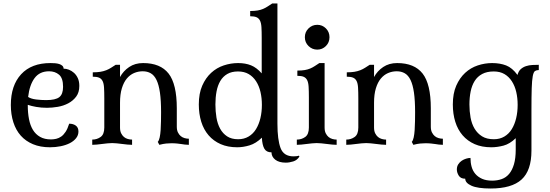

<svg xmlns="http://www.w3.org/2000/svg" viewBox="-20 -829 3149 1099"><path d="M272 -31Q287 -31 302 -34.5Q317 -38 330.5 -47.5Q344 -57 355.5 -74.5Q367 -92 376 -121Q399 -121 414 -110Q429 -99 429 -76Q429 -55 415.5 -38Q402 -21 379.5 -9.5Q357 2 327.5 8Q298 14 266 14Q211 14 169 -3.5Q127 -21 99 -52.5Q71 -84 56.5 -129Q42 -174 42 -228Q42 -340 101 -404Q160 -468 269 -468Q282 -468 295 -467Q308 -466 319 -462.5Q330 -459 337 -452.5Q344 -446 344 -436Q359 -436 374.5 -430Q390 -424 403.5 -412Q417 -400 425.5 -381.5Q434 -363 434 -337Q434 -300 416 -276Q398 -252 370.5 -237.5Q343 -223 310.5 -217.5Q278 -212 249 -212Q216 -212 187.5 -217Q159 -222 139 -229V-225Q139 -183 146 -147Q153 -111 168.5 -85.5Q184 -60 209.5 -45.5Q235 -31 272 -31ZM261 -421Q207 -421 178 -382Q149 -343 141 -274Q158 -263 187.5 -259.5Q217 -256 244 -256Q298 -256 319.5 -273Q341 -290 341 -332Q341 -382 318 -401.5Q295 -421 261 -421Z M902 -187Q902 -254 895.5 -299Q889 -344 876 -371Q863 -398 843 -409.5Q823 -421 797 -421Q771 -421 747.5 -411Q724 -401 706 -379.5Q688 -358 677.5 -323.5Q667 -289 667 -241V-99Q667 -79 673.5 -66Q680 -53 689.5 -45Q699 -37 711.5 -33.5Q724 -30 736 -30V0Q724 0 709.5 -1.5Q695 -3 679 -5Q663 -7 648.5 -8.5Q634 -10 622 -10Q610 -10 595.5 -8.5Q581 -7 565 -5Q549 -3 534.5 -1.5Q520 0 508 0V-30Q535 -30 556 -45Q577 -60 577 -99V-266Q577 -303 575.5 -327.5Q574 -352 567 -365.5Q560 -379 547 -384.5Q534 -390 511 -390V-415Q536 -415 554.5 -418Q573 -421 588 -427Q603 -433 615.5 -441Q628 -449 642 -458H667V-388Q686 -423 719.5 -445.5Q753 -468 799 -468Q898 -468 945 -408Q992 -348 992 -209V-104Q992 -84 998.5 -71Q1005 -58 1014.5 -50Q1024 -42 1036.5 -38.5Q1049 -35 1061 -35V0Q1048 0 1038 -1.5Q1028 -3 1017.5 -4.5Q1007 -6 993.5 -7.5Q980 -9 961 -9Q948 -9 931.5 -7.5Q915 -6 892 0L883 -17Q890 -24 894 -42.5Q898 -61 899.5 -85Q901 -109 901.5 -136Q902 -163 902 -187Z M1568 -121Q1568 -29 1586 18.5Q1604 66 1660 66Q1667 66 1676.5 65Q1686 64 1691 62L1694 67Q1681 88 1658.5 95Q1636 102 1616 102Q1577 102 1555.5 85Q1534 68 1534 43Q1505 43 1493 22Q1481 1 1479 -41Q1445 -8 1408.5 3Q1372 14 1338 14Q1284 14 1243 -4Q1202 -22 1174 -54.5Q1146 -87 1132 -132Q1118 -177 1118 -231Q1118 -294 1137.5 -338.5Q1157 -383 1188.5 -412Q1220 -441 1260.5 -454.5Q1301 -468 1343 -468Q1385 -468 1417 -455Q1449 -442 1478 -409V-612Q1478 -649 1476.5 -673.5Q1475 -698 1468 -711.5Q1461 -725 1448 -730.5Q1435 -736 1412 -736V-766Q1437 -766 1454.5 -769Q1472 -772 1486 -778Q1500 -784 1512 -792Q1524 -800 1538 -809H1568ZM1343 -32Q1377 -32 1403 -47.5Q1429 -63 1445.5 -90Q1462 -117 1470.5 -152.5Q1479 -188 1479 -229Q1479 -268 1471 -302.5Q1463 -337 1446 -363.5Q1429 -390 1403.5 -405Q1378 -420 1342 -420Q1306 -420 1281 -405.5Q1256 -391 1241 -365.5Q1226 -340 1219.5 -305.5Q1213 -271 1213 -231Q1213 -192 1219 -156Q1225 -120 1240 -92.5Q1255 -65 1280 -48.5Q1305 -32 1343 -32Z M1725 -616Q1725 -646 1746 -666.5Q1767 -687 1796 -687Q1825 -687 1845.5 -666.5Q1866 -646 1866 -616Q1866 -586 1845.5 -565.5Q1825 -545 1796 -545Q1767 -545 1746 -565.5Q1725 -586 1725 -616ZM1838 -99Q1838 -79 1844.5 -66Q1851 -53 1860.5 -45Q1870 -37 1882.5 -33.5Q1895 -30 1907 -30V0Q1895 0 1880.5 -1.5Q1866 -3 1850 -5Q1834 -7 1819.5 -8.5Q1805 -10 1793 -10Q1781 -10 1766.5 -8.5Q1752 -7 1736 -5Q1720 -3 1705.5 -1.5Q1691 0 1679 0V-30Q1706 -30 1727 -45Q1748 -60 1748 -99V-271Q1748 -308 1746.5 -332.5Q1745 -357 1738 -370.5Q1731 -384 1718 -389.5Q1705 -395 1682 -395V-425Q1707 -425 1724.5 -428Q1742 -431 1756 -437Q1770 -443 1782 -451Q1794 -459 1808 -468H1838Z M2356 -187Q2356 -254 2349.5 -299Q2343 -344 2330 -371Q2317 -398 2297 -409.5Q2277 -421 2251 -421Q2225 -421 2201.5 -411Q2178 -401 2160 -379.5Q2142 -358 2131.5 -323.5Q2121 -289 2121 -241V-99Q2121 -79 2127.5 -66Q2134 -53 2143.5 -45Q2153 -37 2165.5 -33.5Q2178 -30 2190 -30V0Q2178 0 2163.5 -1.5Q2149 -3 2133 -5Q2117 -7 2102.5 -8.5Q2088 -10 2076 -10Q2064 -10 2049.5 -8.5Q2035 -7 2019 -5Q2003 -3 1988.5 -1.5Q1974 0 1962 0V-30Q1989 -30 2010 -45Q2031 -60 2031 -99V-266Q2031 -303 2029.5 -327.5Q2028 -352 2021 -365.5Q2014 -379 2001 -384.5Q1988 -390 1965 -390V-415Q1990 -415 2008.5 -418Q2027 -421 2042 -427Q2057 -433 2069.5 -441Q2082 -449 2096 -458H2121V-388Q2140 -423 2173.5 -445.5Q2207 -468 2253 -468Q2352 -468 2399 -408Q2446 -348 2446 -209V-104Q2446 -84 2452.5 -71Q2459 -58 2468.5 -50Q2478 -42 2490.5 -38.5Q2503 -35 2515 -35V0Q2502 0 2492 -1.5Q2482 -3 2471.5 -4.5Q2461 -6 2447.5 -7.5Q2434 -9 2415 -9Q2402 -9 2385.5 -7.5Q2369 -6 2346 0L2337 -17Q2344 -24 2348 -42.5Q2352 -61 2353.5 -85Q2355 -109 2355.5 -136Q2356 -163 2356 -187Z M2792 14Q2738 14 2697 -4Q2656 -22 2628 -54.5Q2600 -87 2586 -132Q2572 -177 2572 -231Q2572 -294 2591.5 -338.5Q2611 -383 2642.5 -412Q2674 -441 2714.5 -454.5Q2755 -468 2797 -468Q2842 -468 2877 -454.5Q2912 -441 2942 -400Q2948 -422 2961 -433.5Q2974 -445 2991 -450.5Q3008 -456 3027 -457Q3046 -458 3064 -458V-428Q3051 -428 3042.5 -422.5Q3034 -417 3029.5 -393.5Q3025 -370 3023.5 -323.5Q3022 -277 3022 -195V33Q3022 147 2965.5 198.5Q2909 250 2788 250Q2714 250 2678.5 234Q2643 218 2643 194Q2617 194 2606 176.5Q2595 159 2595 141Q2595 124 2603 111.5Q2611 99 2623 91Q2635 83 2648.5 79Q2662 75 2673 75Q2673 102 2679.5 125.5Q2686 149 2701 166.5Q2716 184 2739.5 194.5Q2763 205 2797 205Q2827 205 2852 196Q2877 187 2894.5 166Q2912 145 2922 111Q2932 77 2932 27V-38Q2898 -5 2862 4.5Q2826 14 2792 14ZM2807 -32Q2841 -32 2867 -47.5Q2893 -63 2909.5 -90Q2926 -117 2934.5 -152.5Q2943 -188 2943 -229Q2943 -268 2935 -302.5Q2927 -337 2910 -363.5Q2893 -390 2867.5 -405Q2842 -420 2806 -420Q2767 -420 2740 -405.5Q2713 -391 2697 -365.5Q2681 -340 2674 -305.5Q2667 -271 2667 -231Q2667 -192 2673.5 -156Q2680 -120 2696.5 -92.5Q2713 -65 2739.5 -48.5Q2766 -32 2807 -32Z"/></svg>

Font: Milonga
Style: Regular
Weight: 400
Designer: Pablo Impallari, Brenda Gallo, Rodrigo Fuenzalida
Foundry: Pablo Impallari, Brenda Gallo, Rodrigo Fuenzalida
Version: Version 1.000; ttfautohint (v0.93) -l 8 -r 50 -G 200 -x 14 -